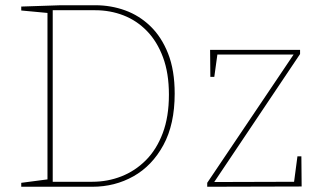

<svg xmlns="http://www.w3.org/2000/svg" viewBox="-20 -712 1222 732"><path d="M344 -692Q403 -692 457 -672.5Q511 -653 553.5 -612Q596 -571 621 -507.5Q646 -444 646 -355Q646 -238 603 -159Q560 -80 489 -40Q418 0 332 0H61V-15L168 -29L161 -21V-670L168 -662L61 -672V-687L211 -692ZM332 -19Q390 -19 442.5 -39.5Q495 -60 536 -101Q577 -142 600.5 -204.5Q624 -267 624 -351Q624 -433 601.5 -493.5Q579 -554 540 -594Q501 -634 450.5 -653.5Q400 -673 343 -673H174L181 -680V-12L174 -19ZM1129 -116 1130 -1 770 0V-15L1104 -511L1108 -504H800L810 -513L797 -419H782L781 -522H1124V-506L792 -11L788 -18L1110 -19L1100 -10L1114 -116Z"/></svg>

Font: Bitter Thin
Style: Regular
Weight: 100
Designer: Sol Matas, and Bitter project Authors
Foundry: Sol Matas
Version: Version 2.002